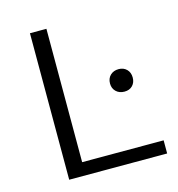

<svg xmlns="http://www.w3.org/2000/svg" viewBox="-100 -745 773 833"><g transform="rotate(-15 286.5 -329.0)"><path d="M549 -59V0H109V-658H183V-59ZM388 -357Q388 -380 402.5 -394Q417 -408 440 -408Q462 -408 476 -394Q490 -380 490 -357Q490 -335 476.5 -321Q463 -307 440 -307Q417 -307 402.5 -321Q388 -335 388 -357Z"/></g></svg>

Font: Ysabeau Infant
Style: Regular
Weight: 400
Designer: Christian Thalmann (Catharsis Fonts)
Version: Version 0.003